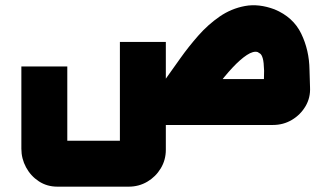

<svg xmlns="http://www.w3.org/2000/svg" viewBox="-20 -468 1242 719"><path d="M195 231Q156 231 125.5 211Q95 191 77.5 158.5Q60 126 60 89V-219H232V79Q227 74 222 69Q217 64 212 59H449Q444 64 439 69Q434 74 429 79V-311H601V93Q601 131 582 162.5Q563 194 531.5 212.5Q500 231 462 231ZM570 0V-172H988Q983 -167 978 -162Q973 -157 968 -152L969 -203Q968 -236 964 -249.5Q960 -263 954.5 -267Q949 -271 945 -273Q929 -278 904.5 -262Q880 -246 851 -215Q822 -184 792 -144Q762 -104 734 -62L600 -172Q625 -207 655.5 -250Q686 -293 722.5 -334.5Q759 -376 802.5 -406Q846 -436 897.5 -445.5Q949 -455 1008 -433Q1078 -404 1108 -342Q1138 -280 1139 -207L1141 -141Q1143 -102 1124 -70Q1105 -38 1073 -19Q1041 0 1002 0Z"/></svg>

Font: Mada Black
Style: Regular
Weight: 900
Designer: Khaled Hosny
Version: Version 1.5